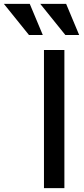

<svg xmlns="http://www.w3.org/2000/svg" viewBox="-144 -967 433 987"><path d="M82 0V-710H187V0ZM5 -787H76L9 -947H-124ZM192 -787H263L196 -947H63Z"/></svg>

Font: Rising Sun Medium
Style: Regular
Weight: 500
Designer: Matt McInerney, Pablo Impallari, Rodrigo Fuenzalida (Raleway font), Stephen Hutchings (Greek), Cristiano Sobral (main ch
Foundry: The Rising Sun Project Authors
Version: Version 4.327; ttfautohint (v1.8.4.7-5d5b-dirty)